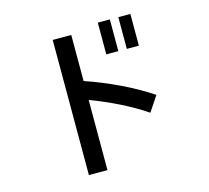

<svg xmlns="http://www.w3.org/2000/svg" viewBox="-119 -954 1237 1139"><g transform="rotate(-15 500.0 -385.0)"><path d="M290 -785V45H404V-386C521 -342 641 -284 738 -218L800 -311C687 -387 538 -457 404 -502V-785ZM575 -620H649V-815H575ZM701 -620H775V-815H701Z"/></g></svg>

Font: KT Kiyosuna Sans Bold
Style: Regular
Weight: 700
Designer: [Zen Kaku Gothic] Yoshimichi Ohira
Version: Version 1.010;Glyphs 3.1.2 (3151)